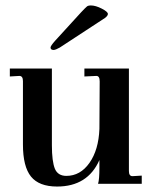

<svg xmlns="http://www.w3.org/2000/svg" viewBox="-20 -673 568 703"><path d="M189 10Q123 10 93.5 -26.5Q64 -63 64 -144V-376Q64 -395 51 -395L16 -393V-422H170V-141Q170 -82 181 -55Q192 -29 223 -29Q274 -29 307.5 -76.5Q341 -124 344 -201L345 -375Q345 -395 333 -395L289 -393V-422H452V-47Q452 -28 465 -28L499 -30V0H339Q344 -15 344 -60V-87Q301 10 189 10ZM177 -490Q165 -490 165 -499Q165 -505 182 -524L277 -628Q292 -644 298 -649Q302 -653 313 -653Q330 -653 352.5 -641.5Q375 -630 375 -622Q375 -615 364 -607L199 -499Q185 -491 177 -490Z"/></svg>

Font: UnnaMedium
Style: Regular
Weight: 500
Designer: Jorge de Buen Unna
Foundry: Omnibus-Type
Version: Version 2.008;hotconv 1.0.109;makeotfexe 2.5.65596